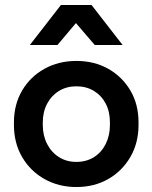

<svg xmlns="http://www.w3.org/2000/svg" viewBox="-20 -742 613 772"><path d="M287 10Q216 10 159 -22Q102 -54 69 -110.5Q36 -167 36 -240V-249Q36 -322 69 -378Q102 -434 159 -465.5Q216 -497 287 -497Q359 -497 415 -465.5Q471 -434 504 -378.5Q537 -323 537 -250V-240Q537 -167 504 -110.5Q471 -54 415 -22Q359 10 287 10ZM287 -91Q327 -91 357.5 -110Q388 -129 405 -163Q422 -197 422 -240V-250Q422 -293 405 -325.5Q388 -358 357.5 -376.5Q327 -395 287 -395Q248 -395 217.5 -376.5Q187 -358 169.5 -325Q152 -292 152 -249V-240Q152 -197 169.5 -163Q187 -129 217.5 -110Q248 -91 287 -91ZM100 -561 225 -722H348L473 -561H361L252 -688H318L211 -561Z"/></svg>

Font: SUSE Thin SemiBold
Style: Regular
Weight: 600
Version: Version 1.000